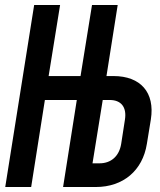

<svg xmlns="http://www.w3.org/2000/svg" viewBox="-20 -750 640 770"><path d="M1 0H105L160 -349H288L233 0H364C474 0 552 -66 569 -173L585 -271C602 -379 544 -445 435 -445H407L452 -730H349L303 -445H175L221 -730H117ZM351 -95 392 -349H420C466 -349 489 -320 481 -270L466 -173C458 -124 426 -95 379 -95Z"/></svg>

Font: JetBrains Mono
Style: Bold Italic
Weight: 558
Italic angle: -9°
Monospace: yes
Designer: Philipp Nurullin, Konstantin Bulenkov
Foundry: JetBrains
Version: Version 2.305